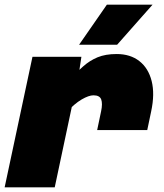

<svg xmlns="http://www.w3.org/2000/svg" viewBox="-38 -808 708 828"><path d="M381 -247 398 -328Q405 -361 398.5 -379Q392 -397 365 -397Q345 -397 314 -379Q283 -361 245 -320L257 -462Q292 -496 320.5 -521.5Q349 -547 383 -561Q417 -575 465 -575Q524 -575 563 -544.5Q602 -514 616 -458.5Q630 -403 614 -328L597 -247ZM-18 0 102 -563H313L302 -490L198 0ZM303 -615 423 -788H620L467 -615Z"/></svg>

Font: Azeret Mono Thin Black
Style: Italic
Weight: 900
Italic angle: -12°
Version: Version 1.002